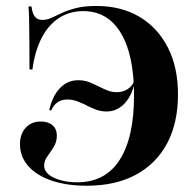

<svg xmlns="http://www.w3.org/2000/svg" viewBox="-20 -602 642 634"><path d="M266.1 11.3Q200 11.3 150.4 -5.6Q100.8 -22.6 73.4 -53.6Q46 -84.7 46 -125.8Q46 -159.7 64.9 -180.2Q83.9 -200.8 114.5 -200.8Q139.5 -200.8 153.6 -188.3Q167.7 -175.8 167.7 -154Q167.7 -133.1 157.3 -116.5Q146.8 -100 136.3 -85.5Q125.8 -71 125.8 -54.8Q125.8 -38.7 139.9 -26.6Q154 -14.5 179 -7.3Q204 0 235.5 0Q327.4 0 375 -73.8Q422.6 -147.6 422.6 -287.1Q422.6 -421 379 -493.1Q335.5 -565.3 254.8 -565.3Q209.7 -565.3 175 -542.7Q140.3 -520.2 117.7 -477Q95.2 -433.9 87.1 -372.6H77.4Q77.4 -430.6 77 -469.4Q76.6 -508.1 76.2 -534.3Q75.8 -560.5 74.2 -580.6H83.9Q87.1 -556.5 95.6 -546.4Q104 -536.3 120.2 -536.3Q134.7 -536.3 150 -543.1Q165.3 -550 184.7 -559.3Q204 -568.5 231.5 -575.4Q258.9 -582.3 297.6 -582.3Q380.6 -582.3 440.7 -546.4Q500.8 -510.5 534.3 -445.2Q567.7 -379.8 567.7 -290.3Q567.7 -196.8 532.3 -129.4Q496.8 -62.1 429.4 -25.4Q362.1 11.3 266.1 11.3ZM237.9 -337.1Q258.1 -337.1 273.8 -331Q289.5 -325 304.4 -317.3Q319.4 -309.7 334.3 -303.6Q349.2 -297.6 366.1 -297.6Q385.5 -297.6 400.8 -307.3Q416.1 -316.9 422.6 -333.1L425 -331.5Q416.1 -286.3 391.1 -260.1Q366.1 -233.9 332.3 -233.9Q312.9 -233.9 297.2 -239.9Q281.5 -246 266.5 -253.6Q251.6 -261.3 235.5 -267.3Q219.4 -273.4 202.4 -273.4Q183.1 -273.4 169.8 -264.1Q156.5 -254.8 149.2 -237.1L142.7 -238.7Q153.2 -285.5 178.2 -311.3Q203.2 -337.1 237.9 -337.1Z"/></svg>

Font: Playfair 144pt SemiCondensed ExtraBold
Style: Regular
Weight: 800
Width: 4
Designer: Claus Eggers Sørensen
Foundry: Claus Eggers Sørensen
Version: Version 2.203